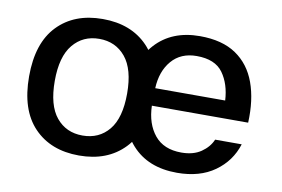

<svg xmlns="http://www.w3.org/2000/svg" viewBox="-61 -620 1068 726"><g transform="rotate(10 472.5 -257.0)"><path d="M519 -228Q521 -158.7 556.2 -115.7Q591.3 -72.8 659.2 -72.8Q705.1 -72.8 734.9 -93.3Q764.6 -113.8 776.9 -143.1H878.9Q857.9 -76.2 800.5 -35.4Q743.2 5.4 656.2 5.4Q544.4 5.4 482.2 -64Q419.9 -133.3 419.9 -256.8Q419.9 -380.4 482.4 -449.5Q544.9 -518.6 652.8 -518.6Q738.8 -518.6 792 -482.4Q845.2 -446.3 868.9 -381.1Q892.6 -315.9 888.7 -228ZM520 -295.4H788.6Q785.2 -358.4 754.9 -400.4Q724.6 -442.4 653.8 -442.4Q592.8 -442.4 557.9 -401.6Q522.9 -360.8 520 -295.4ZM279.8 -518.6Q389.2 -518.6 453.4 -451.9Q517.6 -385.3 517.6 -256.8Q517.6 -128.4 453.1 -61.5Q388.7 5.4 279.8 5.4Q170.9 5.4 106.7 -61.5Q42.5 -128.4 42.5 -256.8Q42.5 -385.3 106.7 -451.9Q170.9 -518.6 279.8 -518.6ZM279.8 -442.4Q217.3 -442.4 179.2 -396.2Q141.1 -350.1 141.1 -256.8Q141.1 -163.1 179 -117.2Q216.8 -71.3 279.8 -71.3Q343.3 -71.3 381.1 -117.2Q418.9 -163.1 418.9 -256.8Q418.9 -350.1 380.9 -396.2Q342.8 -442.4 279.8 -442.4Z"/></g></svg>

Font: Estedad-FD Medium
Style: Regular
Weight: 500
Designer: Amin Abedi
Version: Version 7.3